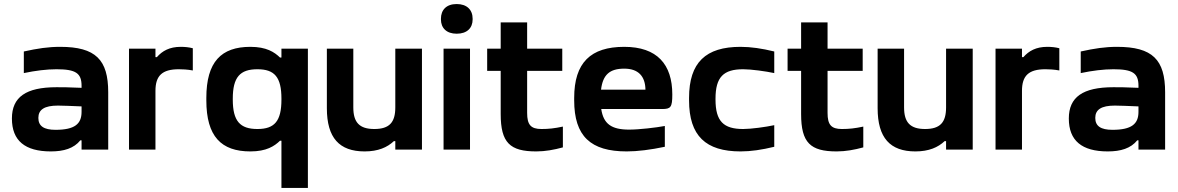

<svg xmlns="http://www.w3.org/2000/svg" viewBox="-20 -741 5837 951"><path d="M278 -509C218 -509 166 -501 98 -486V-379C155 -391 211 -398 260 -398C356 -398 384 -378 384 -316V-306C325 -309 283 -309 260 -309C108 -309 39 -260 39 -154C39 -44 104 9 232 9C296 9 346 -6 378 -46H384V0H516V-284C516 -445 454 -509 278 -509ZM170 -157C170 -198 200 -218 267 -218C290 -218 335 -216 384 -214V-187C384 -127 350 -98 255 -98C198 -98 170 -116 170 -157Z M875 -509C820 -509 784 -489 757 -458H750V-500H619V0H750V-291C750 -366 783 -398 866 -398C882 -398 909 -397 935 -392V-502C916 -507 896 -509 875 -509Z M1002 -256V-244C1002 -65 1076 9 1220 9C1300 9 1339 -17 1367 -44H1374V190H1505V-500H1374V-456H1367C1339 -483 1300 -509 1220 -509C1076 -509 1002 -435 1002 -256ZM1133 -248V-252C1133 -359 1169 -398 1255 -398C1340 -398 1374 -359 1374 -252V-248C1374 -141 1340 -102 1255 -102C1169 -102 1133 -141 1133 -248Z M2070 0V-500H1938V-209C1938 -135 1909 -102 1834 -102C1760 -102 1730 -135 1730 -209V-500H1599V-205C1599 -58 1661 9 1786 9C1853 9 1898 -11 1931 -42H1938V0Z M2177 -500V0H2308V-500ZM2164 -645C2164 -602 2192 -574 2242 -574C2293 -574 2321 -602 2321 -645V-648C2321 -693 2292 -721 2242 -721C2191 -721 2164 -692 2164 -648Z M2662 -102C2609 -102 2591 -123 2591 -182V-390H2765V-500H2591V-630H2460V-500H2393V-390H2460V-176C2460 -34 2506 9 2636 9C2681 9 2724 1 2768 -11V-114C2726 -105 2697 -102 2662 -102Z M3310 -273C3310 -422 3235 -509 3072 -509C2906 -509 2824 -431 2824 -256V-244C2824 -66 2906 9 3084 9C3137 9 3202 1 3273 -14V-117C3230 -109 3146 -99 3096 -99C3009 -99 2969 -127 2958 -201H3259C3302 -201 3310 -209 3310 -273ZM2957 -297C2966 -371 3000 -401 3072 -401C3142 -401 3176 -363 3177 -297Z M3393 -256V-244C3393 -68 3476 9 3648 9C3699 9 3754 1 3815 -14V-121C3773 -112 3701 -102 3661 -102C3564 -102 3524 -140 3524 -248V-252C3524 -360 3564 -398 3661 -398C3701 -398 3773 -388 3815 -379V-486C3754 -501 3699 -509 3648 -509C3476 -509 3393 -432 3393 -256Z M4150 -102C4097 -102 4079 -123 4079 -182V-390H4253V-500H4079V-630H3948V-500H3881V-390H3948V-176C3948 -34 3994 9 4124 9C4169 9 4212 1 4256 -11V-114C4214 -105 4185 -102 4150 -102Z M4798 0V-500H4666V-209C4666 -135 4637 -102 4562 -102C4488 -102 4458 -135 4458 -209V-500H4327V-205C4327 -58 4389 9 4514 9C4581 9 4626 -11 4659 -42H4666V0Z M5167 -509C5112 -509 5076 -489 5049 -458H5042V-500H4911V0H5042V-291C5042 -366 5075 -398 5158 -398C5174 -398 5201 -397 5227 -392V-502C5208 -507 5188 -509 5167 -509Z M5513 -509C5453 -509 5401 -501 5333 -486V-379C5390 -391 5446 -398 5495 -398C5591 -398 5619 -378 5619 -316V-306C5560 -309 5518 -309 5495 -309C5343 -309 5274 -260 5274 -154C5274 -44 5339 9 5467 9C5531 9 5581 -6 5613 -46H5619V0H5751V-284C5751 -445 5689 -509 5513 -509ZM5405 -157C5405 -198 5435 -218 5502 -218C5525 -218 5570 -216 5619 -214V-187C5619 -127 5585 -98 5490 -98C5433 -98 5405 -116 5405 -157Z"/></svg>

Font: LT Wave Alt Bold
Style: Regular
Weight: 700
Designer: Daniel Lyons
Version: Version 2.5 (Glyphs App)